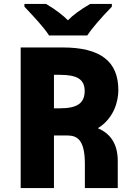

<svg xmlns="http://www.w3.org/2000/svg" viewBox="-20 -955 698 975"><path d="M423 -775C443 -806 493 -865 548 -921V-935H438C388 -906 350 -878 325 -852C300 -877 263 -906 214 -935H104V-921C153 -869 203 -816 229 -775ZM477 -304C559 -354 581 -442 581 -497C581 -643 491 -714 298 -714H85V0H254V-267H324C368 -266 411 -250 411 -123V0H578V-137C578 -229 537 -278 477 -304ZM254 -575H285C370 -575 410 -553 410 -493C410 -432 373 -405 285 -405H254Z"/></svg>

Font: Kathrein 85 Heavy
Style: Regular
Weight: 900
Designer: Lazydogs Typefoundry, based on Open Sans by Ascender Corporation
Foundry: Lazydogs Typefoundry
Version: Version 1.003;PS 001.003;hotconv 1.0.88;makeotf.lib2.5.64775